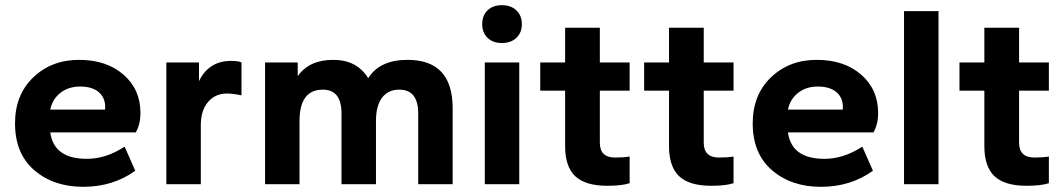

<svg xmlns="http://www.w3.org/2000/svg" viewBox="-20 -711 4104 741"><path d="M301 10Q187 10 112.5 -54Q38 -118 38 -235Q38 -345 108.5 -412.5Q179 -480 285 -480Q391 -480 456.5 -423Q522 -366 522 -275Q522 -231 504 -200H174Q188 -98 315 -98Q389 -98 461 -145L502 -52Q416 10 301 10ZM289 -377Q244 -377 213 -352.5Q182 -328 174 -288H385Q386 -290 386 -298Q386 -334 361 -355.5Q336 -377 289 -377Z M755 0H622V-470H748V-398Q786 -476 872 -476Q900 -476 912 -470V-343Q879 -350 855 -350Q811 -350 783 -317.5Q755 -285 755 -227Z M1727 0H1594V-273Q1594 -365 1521 -365Q1478 -365 1454.5 -334Q1431 -303 1431 -244V0H1298V-273Q1298 -365 1226 -365Q1136 -365 1136 -244V0H1003V-470H1129V-417Q1173 -480 1266 -480Q1358 -480 1401 -409Q1445 -480 1553 -480Q1727 -480 1727 -293Z M1984 0H1851V-470H1984ZM1973 -565Q1952 -545 1917 -545Q1882 -545 1861.5 -565Q1841 -585 1841 -618Q1841 -651 1861.5 -671Q1882 -691 1917 -691Q1952 -691 1973 -671Q1994 -651 1994 -618Q1994 -585 1973 -565Z M2324 6Q2239 6 2200 -31Q2161 -68 2161 -147V-361H2065V-470H2161V-604H2295V-470H2410V-361H2295V-160Q2295 -103 2354 -103Q2390 -103 2410 -107V-4Q2380 6 2324 6Z M2725 6Q2640 6 2601 -31Q2562 -68 2562 -147V-361H2466V-470H2562V-604H2696V-470H2811V-361H2696V-160Q2696 -103 2755 -103Q2791 -103 2811 -107V-4Q2781 6 2725 6Z M3148 10Q3034 10 2959.5 -54Q2885 -118 2885 -235Q2885 -345 2955.5 -412.5Q3026 -480 3132 -480Q3238 -480 3303.5 -423Q3369 -366 3369 -275Q3369 -231 3351 -200H3021Q3035 -98 3162 -98Q3236 -98 3308 -145L3349 -52Q3263 10 3148 10ZM3136 -377Q3091 -377 3060 -352.5Q3029 -328 3021 -288H3232Q3233 -290 3233 -298Q3233 -334 3208 -355.5Q3183 -377 3136 -377Z M3602 0H3469V-668H3602Z M3942 6Q3857 6 3818 -31Q3779 -68 3779 -147V-361H3683V-470H3779V-604H3913V-470H4028V-361H3913V-160Q3913 -103 3972 -103Q4008 -103 4028 -107V-4Q3998 6 3942 6Z"/></svg>

Font: Gantari
Style: Bold
Weight: 700
Designer: Anugrah Pasau
Foundry: Lafontype
Version: Version 1.000